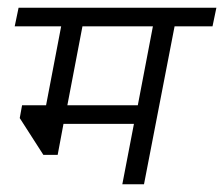

<svg xmlns="http://www.w3.org/2000/svg" viewBox="-20 -476 579 496"><path d="M352 0H296L326 -156H144L129 -76H92L31 -171L37 -204H99L138 -408H18L28 -456H539L529 -408H431ZM154 -204H336L375 -408H193Z"/></svg>

Font: Cambay Devanagari
Style: Italic
Weight: 400
Italic angle: -11°
Designer: Pooja Saxena
Foundry: Pooja Saxena
Version: Version 1.018;PS 001.018;hotconv 1.0.70;makeotf.lib2.5.58329